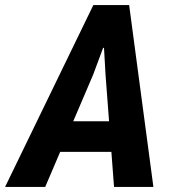

<svg xmlns="http://www.w3.org/2000/svg" viewBox="-58 -736 678 756"><path d="M-38 0 309.5 -716H450.5L546 0H391L357.5 -442.5L351.5 -547.5H348L309 -442.5L120 0ZM88.5 -138 147.5 -258.5H443.5L463 -138Z"/></svg>

Font: Google Sans Code
Style: Italic
Weight: 400
Italic angle: -10°
Monospace: yes
Designer: Google Sans Code Authors
Foundry: Google LLC
Version: Version 6.000